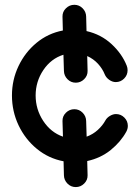

<svg xmlns="http://www.w3.org/2000/svg" viewBox="-20 -657 577 792"><path d="M29.3 -263.2Q29.3 -327.6 56.4 -384.5Q83.5 -441.4 130.9 -480.5Q178.2 -519.5 239.3 -531.2L237.8 -588.4Q237.3 -608.4 252 -622.8Q266.6 -637.2 286.6 -637.2Q306.6 -637.2 320.8 -622.8Q335 -608.4 335.4 -588.4L336.9 -528.8Q397 -515.1 440.2 -475.1Q483.4 -435.1 502.9 -385.7Q506.3 -377.4 506.3 -367.2Q506.3 -347.2 491.9 -332.8Q477.5 -318.4 457.5 -318.4Q443.8 -318.4 430.7 -327.6Q417.5 -336.9 412.1 -350.1Q402.8 -373.5 384.3 -393.8Q365.7 -414.1 339.8 -425.8L341.3 -364.7Q341.8 -344.7 327.1 -330.3Q312.5 -315.9 292.5 -315.9Q272.5 -315.9 258.3 -330.3Q244.1 -344.7 243.7 -364.7L241.7 -431.2Q190.9 -415.5 158.9 -368.2Q127 -320.8 127 -263.2Q127 -206.1 158.2 -158.4Q189.5 -110.8 239.7 -93.3L237.8 -157.7Q237.3 -177.7 252 -192.1Q266.6 -206.5 286.6 -206.5Q306.6 -206.5 320.8 -192.1Q335 -177.7 335.4 -157.7L337.4 -93.3Q363.8 -103 383.5 -121.1Q403.3 -139.2 415 -160.6Q420.9 -171.4 433.6 -179Q446.3 -186.5 458.5 -186.5Q478.5 -186.5 492.9 -172.1Q507.3 -157.7 507.3 -137.7Q507.3 -125.5 501 -113.8Q478 -71.8 436.8 -38.3Q395.5 -4.9 339.8 7.3L341.3 65.9Q341.8 85.9 327.1 100.3Q312.5 114.7 292.5 114.7Q272.5 114.7 258.3 100.3Q244.1 85.9 243.7 65.9L242.2 8.3Q180.2 -3.4 132.1 -43Q84 -82.5 56.6 -140.1Q29.3 -197.8 29.3 -263.2Z"/></svg>

Font: Manjari
Style: Bold
Weight: 700
Designer: Santhosh Thottingal <santhosh.thottingal@gmail.com>
Version: Version 2.000